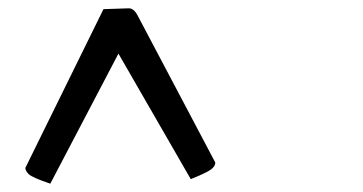

<svg xmlns="http://www.w3.org/2000/svg" viewBox="-20 -713 873 462"><path d="M229 -691 290 -693Q302 -693 311 -676L498 -322Q498 -312 486 -304Q474 -296 439 -282L265 -584L101 -271Q57 -286 49 -294Q41 -302 41 -309Z"/></svg>

Font: Lusitana
Style: Bold
Weight: 700
Designer: Ana Paula Megda
Foundry: Ana Paula Megda
Version: Version 1.001; ttfautohint (v1.4.1)